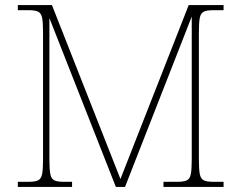

<svg xmlns="http://www.w3.org/2000/svg" viewBox="-20 -734 948 754"><path d="M50 0V-20H93Q118 -20 130 -26Q142 -32 145.5 -51Q149 -70 149 -108V-606Q149 -645 145.5 -663.5Q142 -682 130 -688Q118 -694 93 -694H50V-714H184L453 -31L721 -714H858V-694H817Q792 -694 780 -688Q768 -682 764.5 -663.5Q761 -645 761 -606V-108Q761 -70 764.5 -51Q768 -32 780 -26Q792 -20 817 -20H858V0H622V-20H677Q702 -20 714 -26Q726 -32 729.5 -51Q733 -70 733 -108V-669L471 0H435L174 -663V-108Q174 -70 177.5 -51Q181 -32 193 -26Q205 -20 230 -20H263V0Z"/></svg>

Font: Noto Serif Thai Thin
Style: Regular
Weight: 250
Version: Version 2.001